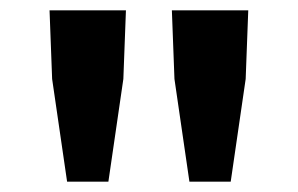

<svg xmlns="http://www.w3.org/2000/svg" viewBox="-20 -706 577 372"><path d="M110 -354 81 -553 76 -686H224L219 -553L190 -354ZM347 -354 318 -553 313 -686H461L456 -553L427 -354Z"/></svg>

Font: Toshiba Sans
Style: Bold
Weight: 700
Designer: Paul D. Hunt
Foundry: Toshiba Corporation
Version: Version 2.020;PS 2.0;hotconv 1.0.86;makeotf.lib2.5.63406